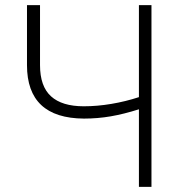

<svg xmlns="http://www.w3.org/2000/svg" viewBox="-20 -727 700 747"><path d="M135.7 -707V-473.6Q135.7 -391.1 178.5 -352.3Q221.2 -313.5 305.7 -313.5Q358.4 -313.5 413.3 -322.8Q468.3 -332 520.5 -349.1V-707H569.3V0H520.5V-301.8Q461.9 -283.2 410.9 -274.4Q359.9 -265.6 306.6 -265.6Q85 -267.1 85 -473.6V-707Z"/></svg>

Font: Pretendard GOV ExtraLight
Style: Regular
Weight: 200
Designer: Base glyphs from Inter by Rasmus Andersson; Hangeul glyphs from Noto Sans CJK(Source Han Sans) by Jang Soo-young and Kan
Foundry: Kil Hyung-jin
Version: Version 1.309